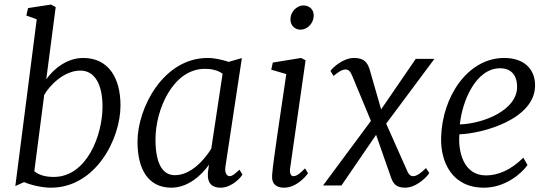

<svg xmlns="http://www.w3.org/2000/svg" viewBox="-20 -826 2444 855"><path d="M48.3 2.4 87.4 -15.1C114.7 -2.9 166 9.8 207 9.8C404.8 9.8 516.6 -205.6 516.6 -356.4C516.6 -478.5 463.4 -567.9 350.6 -567.9C276.9 -567.9 217.3 -517.6 186 -472.7L228 -794.4L207 -805.7L105 -790L97.2 -756.8L143.6 -740.2ZM132.8 -63.5 176.8 -403.3C200.2 -444.8 264.6 -511.7 337.9 -511.7C400.9 -511.7 436.5 -452.1 436.5 -351.1C436.5 -225.1 367.2 -38.1 219.2 -38.1C187.5 -38.1 155.3 -44.4 132.8 -63.5Z M743.2 9.8C815.9 9.8 876.5 -43.9 910.6 -92.8L905.8 -57.1C902.3 -8.3 925.3 9.8 962.4 9.8C1013.2 9.8 1054.2 -37.6 1059.6 -48.8L1046.4 -70.3C1027.3 -53.2 1015.1 -41.5 1002.4 -41.5C993.2 -41.5 979 -50.8 983.9 -84.5L1057.1 -567.4L999.5 -550.8L999 -550.3C971.7 -559.6 936 -567.9 904.8 -567.9C707.5 -567.9 592.3 -345.7 592.3 -194.8C592.3 -72.8 639.6 9.8 743.2 9.8ZM758.8 -45.9C702.1 -45.9 672.4 -100.6 672.4 -205.6C672.4 -337.9 750 -519.5 892.6 -519.5C920.9 -519.5 949.7 -513.7 971.2 -497.6L920.9 -164.1C893.6 -119.1 832.5 -45.9 758.8 -45.9Z M1191.9 -48.3C1188 -5.4 1211.9 9.8 1245.1 9.8C1299.8 9.8 1342.8 -41 1351.6 -54.7L1338.4 -76.2C1314 -50.8 1299.8 -41.5 1285.6 -41.5C1276.4 -41.5 1268.6 -52.7 1272 -77.1L1340.8 -557.6L1320.8 -567.9L1194.8 -547.4L1188 -515.6L1254.9 -496.1C1233.9 -350.1 1196.3 -109.9 1191.9 -48.3ZM1317.9 -693.8C1348.1 -693.8 1375 -720.7 1377 -753.9C1378.4 -781.2 1360.4 -801.8 1330.1 -801.8C1304.7 -801.8 1274.9 -776.4 1273.4 -743.2C1271.5 -714.8 1292 -693.8 1317.9 -693.8Z M1418.5 0H1500.5L1654.8 -225.6L1719.2 -41.5C1729.5 -10.3 1741.7 9.8 1784.2 9.8C1836.4 9.8 1885.7 -43 1891.6 -55.7L1877 -77.6C1854.5 -55.2 1835.4 -41.5 1819.8 -41.5C1805.2 -41.5 1797.4 -53.2 1790 -72.3L1699.7 -275.4L1914.6 -564H1831.5L1677.2 -338.9L1626 -517.1C1615.7 -548.8 1600.6 -567.9 1556.6 -567.9C1505.9 -567.9 1458 -521.5 1451.7 -509.8L1465.3 -487.8C1485.8 -504.9 1503.4 -516.6 1518.1 -516.6C1535.6 -516.6 1541.5 -503.9 1549.3 -486.3L1631.8 -287.6Z M1944.3 -213.4C1941.4 -103 1994.1 9.8 2134.8 9.8C2229.5 9.8 2301.3 -52.2 2329.1 -90.8L2310.5 -124C2254.4 -67.9 2196.8 -44.9 2144 -44.9C2043 -44.9 2019 -153.3 2025.9 -228C2123 -230.5 2362.8 -292.5 2362.8 -445.8C2362.8 -514.6 2317.9 -567.9 2225.1 -567.9C2064.9 -567.9 1949.2 -398.4 1944.3 -213.4ZM2027.8 -272C2038.1 -376 2099.1 -522 2207 -522C2253.4 -522 2282.7 -494.1 2282.7 -439C2282.7 -335.4 2133.3 -275.4 2027.8 -272Z"/></svg>

Font: Merriweather
Style: Light Italic
Weight: 300
Italic angle: -7.5°
Designer: Eben Sorkin
Foundry: Eben Sorkin
Version: Version 1.001